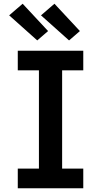

<svg xmlns="http://www.w3.org/2000/svg" viewBox="-20 -1006 540 1026"><path d="M75 0V-105H188V-630H75V-735H425V-630H312V-105H425V0ZM349 -790 199 -924 271 -986 407 -840ZM179 -790 29 -924 101 -986 237 -840Z"/></svg>

Font: Iosevka SS18 Extrabold
Style: Regular
Weight: 800
Monospace: yes
Designer: Belleve Invis
Foundry: Belleve Invis
Version: Version 25.1.1; ttfautohint (v1.8.4)